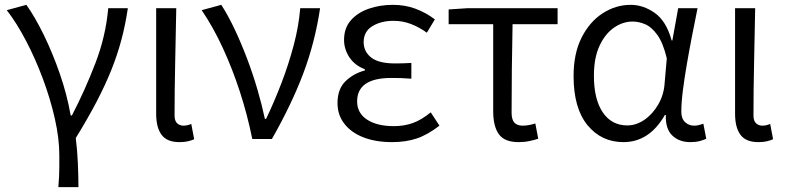

<svg xmlns="http://www.w3.org/2000/svg" viewBox="-20 -574 3247 793"><path d="M221 199Q223 174 224 155.5Q225 137 225 116.5Q225 96 225 67Q225 -2 206.5 -84Q188 -166 157 -249Q126 -332 87.5 -405.5Q49 -479 8 -532L89 -554Q124 -505 160.5 -430.5Q197 -356 227 -269.5Q257 -183 272 -97H277Q331 -201 374 -313Q417 -425 427 -540H508Q498 -472 481.5 -410Q465 -348 440 -285.5Q415 -223 379 -154Q343 -85 293 -4Q299 44 301.5 98Q304 152 304 199Z M721 13Q670 13 647.5 -17Q625 -47 625 -104V-540H708Q706 -428 703.5 -314Q701 -200 701 -97Q701 -75 711.5 -65Q722 -55 738 -55Q753 -55 770 -62L782 1Q771 6 756.5 9.5Q742 13 721 13Z M1022 0Q1002 -99 971 -194.5Q940 -290 900 -376.5Q860 -463 813 -532L894 -554Q923 -509 950 -451.5Q977 -394 1001 -330.5Q1025 -267 1043.5 -203.5Q1062 -140 1074 -83H1079Q1113 -154 1142.5 -231Q1172 -308 1193 -387Q1214 -466 1220 -540H1302Q1281 -399 1232.5 -270.5Q1184 -142 1103 0Z M1599 13Q1532 13 1481.5 -6.5Q1431 -26 1402.5 -62.5Q1374 -99 1374 -148Q1374 -207 1407.5 -239Q1441 -271 1487 -283V-288Q1445 -304 1423 -337.5Q1401 -371 1401 -409Q1401 -458 1429 -490Q1457 -522 1503 -538Q1549 -554 1603 -554Q1653 -554 1696 -538Q1739 -522 1776 -494L1743 -439Q1711 -462 1677 -475Q1643 -488 1605 -488Q1554 -488 1518 -466Q1482 -444 1482 -400Q1482 -361 1513 -336.5Q1544 -312 1612 -312Q1629 -312 1644 -312.5Q1659 -313 1679 -314V-249Q1655 -251 1635.5 -251.5Q1616 -252 1596 -252Q1455 -252 1455 -155Q1455 -107 1496 -80Q1537 -53 1607 -53Q1648 -53 1684 -65.5Q1720 -78 1759 -110L1795 -55Q1746 -17 1701 -2Q1656 13 1599 13Z M2122 13Q2064 13 2040.5 -19.5Q2017 -52 2017 -115V-474H1833V-535L1909 -540H2283V-474H2097Q2095 -380 2094 -287.5Q2093 -195 2093 -109Q2093 -80 2104.5 -67.5Q2116 -55 2139 -55Q2152 -55 2165 -57.5Q2178 -60 2191 -64L2203 -1Q2188 4 2167 8.5Q2146 13 2122 13Z M2555 13Q2464 13 2406.5 -57Q2349 -127 2349 -260Q2349 -353 2382 -418.5Q2415 -484 2469 -519Q2523 -554 2585 -554Q2637 -554 2684.5 -520.5Q2732 -487 2754 -407H2757L2781 -540H2861Q2850 -486 2838.5 -427Q2827 -368 2817 -310Q2807 -252 2800.5 -201Q2794 -150 2794 -112Q2794 -84 2809.5 -69.5Q2825 -55 2847 -55Q2857 -55 2867 -57.5Q2877 -60 2885 -63L2897 -1Q2887 4 2870.5 8.5Q2854 13 2831 13Q2785 13 2756.5 -14.5Q2728 -42 2730 -99H2726Q2662 13 2555 13ZM2571 -56Q2608 -56 2642 -79.5Q2676 -103 2699 -143Q2722 -183 2725 -230L2734 -333Q2719 -396 2695.5 -429Q2672 -462 2645.5 -473.5Q2619 -485 2593 -485Q2552 -485 2515.5 -459.5Q2479 -434 2456 -384.5Q2433 -335 2433 -261Q2433 -164 2469.5 -110Q2506 -56 2571 -56Z M3112 13Q3061 13 3038.5 -17Q3016 -47 3016 -104V-540H3099Q3097 -428 3094.5 -314Q3092 -200 3092 -97Q3092 -75 3102.5 -65Q3113 -55 3129 -55Q3144 -55 3161 -62L3173 1Q3162 6 3147.5 9.5Q3133 13 3112 13Z"/></svg>

Font: Source Han Sans SC Normal
Style: Regular
Weight: 350
Designer: Ryoko NISHIZUKA 西塚涼子 (kana, bopomofo & ideographs); Paul D. Hunt (Latin, Greek & Cyrillic); Sandoll Communications 산돌커뮤니
Foundry: Adobe
Version: Version 2.004;hotconv 1.0.118;makeotfexe 2.5.65603